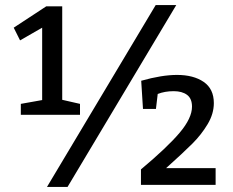

<svg xmlns="http://www.w3.org/2000/svg" viewBox="-20 -728 918 756"><path d="M225 -703V-335L295 -319V-276H62V-319L146 -334V-619L59 -569L34 -619L162 -703ZM246 8H165L593 -708H674ZM829 -66V0H535V-61Q639 -148 687.5 -205.5Q736 -263 736 -308Q736 -340 716.5 -354.5Q697 -369 664 -369Q629 -369 601 -358L594 -299H543L536 -410Q617 -433 677 -433Q742 -433 782 -405.5Q822 -378 822 -322Q822 -280 797.5 -239Q773 -198 737.5 -162.5Q702 -127 634 -66Z"/></svg>

Font: Bitter Pro Medium
Style: Regular
Weight: 500
Designer: Sol Matas, and Bitter project Authors
Foundry: Sol Matas
Version: Version 1.010